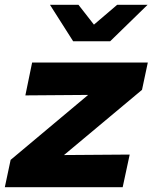

<svg xmlns="http://www.w3.org/2000/svg" viewBox="-20 -775 640 795"><path d="M0 0 24 -113 345 -382 85 -380 113 -516H592L568 -403L245 -133L517 -135L488 0ZM283 -604 187 -755H305L369 -673L465 -755H591L436 -604Z"/></svg>

Font: Red Hat Mono
Style: Bold Italic
Weight: 700
Italic angle: -12°
Monospace: yes
Designer: Pentagram, MCKL
Foundry: Pentagram, MCKL
Version: Version 1.023; ttfautohint (v1.8.3)